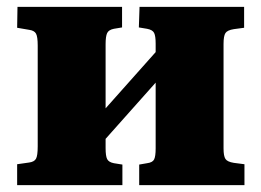

<svg xmlns="http://www.w3.org/2000/svg" viewBox="-20 -540 762 560"><path d="M30 0V-61L65 -66Q80 -68 85 -77Q90 -86 90 -113V-407Q90 -433 85 -442Q80 -451 65 -453L30 -459L31 -520H336V-460L312 -456Q297 -453 292.5 -443.5Q288 -434 288 -411V-224L434 -388V-413Q434 -435 429.5 -444Q425 -453 409 -456L385 -460L387 -520H692V-459L662 -455Q643 -452 637.5 -443.5Q632 -435 632 -412V-107Q632 -85 637.5 -76.5Q643 -68 662 -65L693 -61V0H386V-60L409 -64Q425 -66 429.5 -75Q434 -84 434 -107V-299L288 -135V-108Q288 -85 292.5 -76Q297 -67 312 -64L337 -60V0Z"/></svg>

Font: Literata 36pt ExtraBold
Style: Regular
Weight: 800
Designer: Latin by Veronika Burian and Jose Scaglione. Greek by Irene Vlachou. Cyrillic by Vera Evstafieva.
Foundry: TypeTogether
Version: Version 3.002